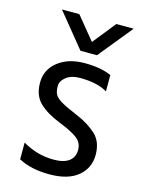

<svg xmlns="http://www.w3.org/2000/svg" viewBox="-111 -782 634 853"><g transform="rotate(15 206.0 -355.0)"><path d="M269 -560H193L66 -716H146L232 -611L316 -716H396ZM59 -25V-102Q126 -62 203 -62Q249 -62 273 -80Q297 -98 297 -131.5Q297 -165 270.5 -185Q244 -205 184.5 -228.5Q125 -252 90.5 -285Q56 -318 56 -377.5Q56 -437 103.5 -474.5Q151 -512 226 -512Q301 -512 349 -490V-415Q303 -443 223 -443Q183 -443 159.5 -424.5Q136 -406 136 -382.5Q136 -359 143 -345.5Q150 -332 170 -319Q194 -304 250 -280.5Q306 -257 342 -224Q378 -191 378 -130.5Q378 -70 332.5 -32Q287 6 201.5 6Q116 6 59 -25Z"/></g></svg>

Font: Hind Madurai
Style: Regular
Weight: 400
Designer: Jyotish Sonowal
Foundry: Indian Type Foundry
Version: Version 0.702;PS 1.0;hotconv 1.0.81;makeotf.lib2.5.63406